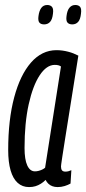

<svg xmlns="http://www.w3.org/2000/svg" viewBox="-20 -750 350 780"><path d="M214.1 10Q202.4 10 192.9 6.5Q183.5 3.1 176.6 -3.5Q169.7 -10 165.3 -19.1Q156.7 -10.3 146.3 -3.8Q135.9 2.8 124.2 6.4Q112.5 10 98 10Q70.8 10 51.8 -7.1Q32.8 -24.2 23 -57.9Q13.3 -91.6 13.3 -140.3Q13.3 -263.2 37.6 -354.3Q61.9 -445.5 106 -495.9Q150.2 -546.2 209.4 -546.2Q221.6 -546.2 233.4 -544.6Q245.2 -543 256.7 -540Q268.2 -537.1 278.4 -533Q288.6 -528.9 298.3 -524Q278.2 -398.5 265.3 -316.7Q252.3 -235 244.6 -186.8Q236.9 -138.6 233.4 -115.1Q229.8 -91.5 228.8 -83.6Q227.8 -75.7 227.8 -73.7Q227.8 -63.3 231.9 -58Q236 -52.8 245.7 -52.8Q251.9 -52.8 257.5 -54.2Q263.1 -55.6 269.9 -58.6L266.5 -4.3Q256.3 1.5 242.6 5.8Q228.9 10 214.1 10ZM163.2 -68.6 227.7 -479.9Q222.3 -483.7 216.5 -485Q210.7 -486.4 202.5 -486.4Q169.1 -486.4 141.2 -444.1Q113.3 -401.7 96.5 -325.8Q79.7 -249.8 79.7 -149.1Q79.7 -101.8 90.8 -77.9Q101.9 -53.9 121.8 -53.9Q129.3 -53.9 136.6 -55.8Q144 -57.6 151 -60.9Q158 -64.2 163.2 -68.6ZM273.5 -650.9Q260.7 -650.9 254.2 -658.2Q247.7 -665.6 250.2 -684.5Q252.9 -707.8 262.2 -718.7Q271.4 -729.7 285.9 -729.7Q299.4 -729.7 305.6 -721.8Q311.7 -714 308.9 -694.1Q306.5 -671.1 297.4 -661Q288.3 -650.9 273.5 -650.9ZM159.3 -650.9Q146.2 -650.9 140 -658.2Q133.8 -665.6 136.3 -684.5Q139.1 -706.4 147.8 -718Q156.6 -729.7 171.8 -729.7Q184.9 -729.7 191.4 -721.8Q197.9 -714 195.1 -694.1Q192.6 -671.1 183.4 -661Q174.2 -650.9 159.3 -650.9Z"/></svg>

Font: Georama
Style: Italic
Weight: 400
Width: 2
Italic angle: -9°
Designer: Jean-Baptiste Levee
Foundry: Production Type
Version: Version 1.000